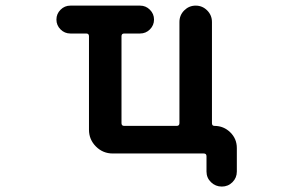

<svg xmlns="http://www.w3.org/2000/svg" viewBox="-20 -567 1040 686"><path d="M717.8 45.9V-8.8Q717.8 -18.6 708 -18.6H382.8Q347.7 -18.6 322.8 -43.5Q297.9 -68.4 297.9 -103.5V-437.5Q297.9 -447.3 288.1 -447.3H231.4Q210.9 -447.3 196.3 -461.9Q181.6 -476.6 181.6 -497.1Q181.6 -517.6 196.3 -532.2Q210.9 -546.9 231.4 -546.9H480.5Q501 -546.9 515.6 -532.2Q530.3 -517.6 530.3 -497.1Q530.3 -476.6 515.6 -461.9Q501 -447.3 480.5 -447.3H423.8Q414.1 -447.3 414.1 -437.5V-127Q414.1 -117.2 423.8 -117.2H611.3Q621.1 -117.2 621.1 -127V-488.3Q621.1 -512.7 638.2 -529.8Q655.3 -546.9 679.2 -546.9Q703.1 -546.9 720.2 -529.8Q737.3 -512.7 737.3 -488.3V-127Q737.3 -117.2 746.1 -117.2Q779.3 -117.2 802.7 -94.2Q826.2 -71.3 826.2 -38.1V45.9Q826.2 68.4 810.5 84Q794.9 99.6 772.5 99.6Q750 99.6 733.9 84Q717.8 68.4 717.8 45.9Z"/></svg>

Font: Rounded-X Mgen+ 1mn medium
Style: Regular
Weight: 500
Designer: [Source Han Sans]
Ryoko NISHIZUKA  (kana & ideographs); Paul D. Hunt (Latin, Greek & Cyrillic); Wenlong ZHANG  (bopomofo
Version: Version 1.059.20150602